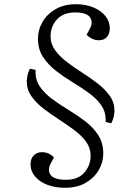

<svg xmlns="http://www.w3.org/2000/svg" viewBox="-20 -735 637 911"><path d="M523 -210Q523 -193 518.5 -177Q514 -161 508 -150L481 -156Q484 -200 462 -233Q440 -266 403.5 -292.5Q367 -319 325 -344.5Q283 -370 245.5 -399Q208 -428 184 -465Q160 -502 160 -552Q160 -593 181.5 -630.5Q203 -668 243.5 -691.5Q284 -715 341 -715Q386 -715 422.5 -700Q459 -685 480 -659Q501 -633 501 -601Q501 -574 487 -559Q473 -544 450 -544Q431 -544 416 -551.5Q401 -559 391 -570L407 -600Q423 -631 406.5 -653.5Q390 -676 336 -676Q280 -676 250 -642.5Q220 -609 220 -563Q220 -526 242 -496Q264 -466 298.5 -440Q333 -414 371.5 -389.5Q410 -365 444.5 -338Q479 -311 501 -280Q523 -249 523 -210ZM107 -349Q107 -365 111.5 -381.5Q116 -398 122 -409L149 -403Q146 -359 168 -326Q190 -293 226.5 -266Q263 -239 305 -213.5Q347 -188 384.5 -159.5Q422 -131 446 -94Q470 -57 470 -6Q470 35 448.5 72Q427 109 386.5 132.5Q346 156 289 156Q242 156 205 142Q168 128 146.5 102.5Q125 77 125 45Q125 17 140.5 2Q156 -13 178 -13Q197 -13 211.5 -6Q226 1 236 12L220 42Q204 74 221 96Q238 118 294 118Q350 118 380 84Q410 50 410 4Q410 -33 388.5 -62.5Q367 -92 332 -118Q297 -144 258.5 -169Q220 -194 185.5 -220.5Q151 -247 129 -278.5Q107 -310 107 -349Z"/></svg>

Font: Literata 36pt Light
Style: Italic
Weight: 300
Italic angle: -2°
Designer: Latin by Veronika Burian and Jose Scaglione. Greek by Irene Vlachou. Cyrillic by Vera Evstafieva
Foundry: TypeTogether
Version: Version 3.002